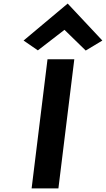

<svg xmlns="http://www.w3.org/2000/svg" viewBox="-20 -1045 593 1075"><path d="M112 -818 192 -763 341 -878 460 -762 553 -818 359 -1025ZM307 10 396 -713H246L157 10Z"/></svg>

Font: Bluebird
Style: SfBdExtObl
Weight: 700
Designer: Jasper
Foundry: Cannot Into Space Fonts
Version: Version 0.98